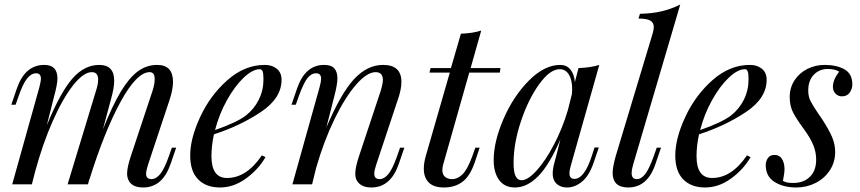

<svg xmlns="http://www.w3.org/2000/svg" viewBox="-20 -815 3804 849"><path d="M759 -162 734 -89Q698 14 613 14Q568 14 551 -13Q542 -28 542 -48Q542 -75 559 -126L654 -412Q664 -442 664 -465Q664 -496 642 -496Q585 -496 513.5 -365.5Q442 -235 375 -20L376 -26L369 0H279L404 -412Q414 -442 414 -463Q414 -496 386 -496Q349 -496 303 -437.5Q257 -379 212.5 -278Q168 -177 135 -55L121 0H34L154 -429Q161 -457 161 -466Q161 -491 140 -491Q118 -491 99.5 -467.5Q81 -444 62 -389L49 -352H30L55 -425Q91 -528 176 -528Q234 -528 234 -468Q234 -442 219 -388L187 -261Q247 -407 300 -467.5Q353 -528 419 -528Q485 -528 485 -458Q485 -427 471 -377L435 -243Q477 -348 514 -409.5Q551 -471 589.5 -499.5Q628 -528 675 -528Q745 -528 745 -453Q745 -421 731 -377L634 -85Q626 -59 626 -47Q626 -23 650 -23Q670 -23 688.5 -45.5Q707 -68 727 -125L740 -162Z M926 -221Q915 -171 915 -124Q915 -28 984 -28Q1070 -28 1138 -128L1154 -120Q1122 -65 1067.5 -25.5Q1013 14 953 14Q891 14 856 -22Q821 -58 821 -127Q821 -203 865.5 -298.5Q910 -394 986 -461Q1062 -528 1151 -528Q1183 -528 1204 -511Q1225 -494 1225 -462Q1225 -381 1134 -320Q1043 -259 926 -221ZM931 -240Q1026 -273 1067 -304Q1104 -333 1124.5 -374.5Q1145 -416 1145 -464Q1145 -491 1141 -500Q1137 -509 1129 -509Q1097 -509 1057.5 -471.5Q1018 -434 983.5 -372Q949 -310 931 -240Z M1768 -162 1743 -89Q1707 14 1622 14Q1577 14 1559 -15Q1551 -27 1551 -48Q1551 -75 1568 -126L1663 -412Q1673 -445 1673 -461Q1673 -496 1641 -496Q1603 -496 1554.5 -440.5Q1506 -385 1459 -288Q1412 -191 1378 -73L1360 0H1273L1393 -429Q1400 -455 1400 -466Q1400 -491 1378 -491Q1356 -491 1339 -469Q1322 -447 1301 -389L1288 -352H1269L1294 -425Q1330 -528 1413 -528Q1445 -528 1458.5 -512.5Q1472 -497 1472 -469Q1472 -442 1458 -388L1423 -251Q1487 -402 1545.5 -465Q1604 -528 1674 -528Q1755 -528 1755 -453Q1755 -420 1740 -377L1643 -85Q1635 -61 1635 -47Q1635 -23 1659 -23Q1679 -23 1697.5 -45.5Q1716 -68 1736 -125L1749 -162Z M1939 -85Q1936 -73 1936 -63Q1936 -43 1948 -33Q1960 -23 1979 -23Q2004 -23 2025.5 -44.5Q2047 -66 2068 -123L2082 -162H2101L2080 -99Q2059 -37 2025.5 -11.5Q1992 14 1943 14Q1898 14 1876 -8Q1854 -30 1854 -69Q1854 -95 1863 -126L1969 -494H1879L1884 -514H1974L2018 -666Q2072 -668 2108 -680L2061 -514H2193L2190 -494H2055Z M2609 -163H2628L2603 -90Q2583 -35 2552 -10.5Q2521 14 2488 14Q2469 14 2455 7Q2441 0 2433 -12Q2424 -27 2424 -47Q2424 -68 2431 -94Q2438 -120 2440 -127L2458 -199Q2410 -87 2360.5 -36.5Q2311 14 2257 14Q2211 14 2187 -19Q2163 -52 2163 -107Q2163 -188 2206 -288Q2249 -388 2318 -458Q2387 -528 2458 -528Q2485 -528 2502 -508Q2519 -488 2522 -452L2538 -514Q2593 -516 2630 -528L2505 -86Q2504 -82 2501 -70.5Q2498 -59 2498 -49Q2498 -24 2520 -24Q2564 -24 2597 -126ZM2491 -328 2509 -399Q2510 -407 2510 -421Q2510 -462 2495.5 -485.5Q2481 -509 2455 -509Q2412 -509 2364 -442.5Q2316 -376 2283.5 -278.5Q2251 -181 2251 -95Q2251 -54 2260 -36Q2269 -18 2286 -18Q2314 -18 2353 -61Q2392 -104 2429.5 -175.5Q2467 -247 2491 -328Z M2773 -50Q2773 -23 2796 -23Q2816 -23 2833.5 -46Q2851 -69 2871 -125L2884 -162H2903L2878 -89Q2843 14 2758 14Q2689 14 2689 -51Q2689 -76 2703 -126L2866 -667Q2871 -685 2871 -695Q2871 -715 2855.5 -724Q2840 -733 2803 -733L2810 -754Q2863 -755 2905.5 -765Q2948 -775 2988 -795L2779 -85Q2773 -64 2773 -50Z M3071 -221Q3060 -171 3060 -124Q3060 -28 3129 -28Q3215 -28 3283 -128L3299 -120Q3267 -65 3212.5 -25.5Q3158 14 3098 14Q3036 14 3001 -22Q2966 -58 2966 -127Q2966 -203 3010.5 -298.5Q3055 -394 3131 -461Q3207 -528 3296 -528Q3328 -528 3349 -511Q3370 -494 3370 -462Q3370 -381 3279 -320Q3188 -259 3071 -221ZM3076 -240Q3171 -273 3212 -304Q3249 -333 3269.5 -374.5Q3290 -416 3290 -464Q3290 -491 3286 -500Q3282 -509 3274 -509Q3242 -509 3202.5 -471.5Q3163 -434 3128.5 -372Q3094 -310 3076 -240Z M3488 -6Q3533 -6 3561 -33Q3589 -60 3589 -109Q3589 -141 3577 -171.5Q3565 -202 3537 -241Q3503 -287 3487.5 -316.5Q3472 -346 3472 -386Q3472 -427 3493 -459.5Q3514 -492 3549.5 -510Q3585 -528 3627 -528Q3679 -528 3714 -508.5Q3749 -489 3749 -441Q3749 -423 3737.5 -406Q3726 -389 3703 -389Q3686 -389 3674.5 -401Q3663 -413 3663 -431Q3663 -463 3691 -498Q3672 -510 3641 -510Q3603 -510 3578.5 -484.5Q3554 -459 3554 -415Q3554 -389 3563 -370.5Q3572 -352 3596 -316L3614 -290Q3644 -244 3658.5 -211Q3673 -178 3673 -143Q3673 -98 3649.5 -62Q3626 -26 3586.5 -6Q3547 14 3501 14Q3444 14 3405 -10.5Q3366 -35 3366 -85Q3366 -102 3375.5 -116Q3385 -130 3405 -130Q3427 -130 3438 -112Q3449 -94 3449 -67Q3449 -50 3442 -15Q3452 -10 3461.5 -8Q3471 -6 3488 -6Z"/></svg>

Font: Playfair Display
Style: Italic
Weight: 400
Italic angle: -14°
Designer: Claus Eggers Sørensen
Foundry: Claus Eggers Sørensen
Version: Version 1.200; ttfautohint (v1.6)